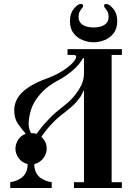

<svg xmlns="http://www.w3.org/2000/svg" viewBox="-20 -938 674 958"><path d="M329 -833Q329 -871 348.5 -894.5Q368 -918 382 -918Q395 -918 395 -910Q395 -903 384 -890Q379 -884 375.5 -875.5Q372 -867 372 -853Q372 -828 392 -814.5Q412 -801 447 -801Q482 -801 502 -814.5Q522 -828 522 -853Q522 -867 518.5 -875.5Q515 -884 510 -890Q499 -903 499 -910Q499 -918 511 -918Q525 -918 545 -894.5Q565 -871 565 -833Q565 -795 546.5 -771.5Q528 -748 500.5 -737.5Q473 -727 447 -727Q421 -727 393.5 -737.5Q366 -748 347.5 -771.5Q329 -795 329 -833ZM31 0V-29Q48 -31 64 -38Q80 -45 89 -52Q105 -66 111.5 -82.5Q118 -99 118 -119Q89 -127 73 -149Q57 -171 57 -196Q57 -216 68.5 -237.5Q80 -259 107 -270V-273Q91 -290 71 -318Q51 -346 51 -387Q51 -438 90.5 -477Q130 -516 215 -547Q256 -562 289 -582.5Q322 -603 341 -623Q360 -643 360 -654Q360 -659 357 -661.5Q354 -664 343 -664H317V-693H588V-664H537V-29H588V0H349V-29H399V-485L397 -486Q393 -476 387.5 -465.5Q382 -455 372 -443Q356 -421 338.5 -406.5Q321 -392 304 -378Q291 -368 277.5 -357Q264 -346 251 -333Q229 -311 216 -295Q203 -279 186 -255Q198 -245 205.5 -230Q213 -215 213 -196Q213 -171 196.5 -149Q180 -127 151 -119Q151 -99 157.5 -82.5Q164 -66 180 -52Q189 -45 205 -38Q221 -31 238 -29V0ZM123 -321Q123 -293 135 -274Q142 -274 149 -273Q156 -272 162 -270Q179 -293 191 -307.5Q203 -322 224 -344Q239 -360 255.5 -374.5Q272 -389 288 -401Q306 -415 319.5 -427Q333 -439 348 -456Q371 -484 385 -511.5Q399 -539 399 -574V-648H394Q377 -616 342.5 -586.5Q308 -557 272 -538Q238 -520 210.5 -497.5Q183 -475 159 -440Q139 -410 131 -377Q123 -344 123 -321Z"/></svg>

Font: Monomakh
Style: Regular
Weight: 400
Version: Version 1.200; ttfautohint (v1.8.4.7-5d5b)